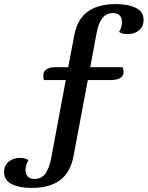

<svg xmlns="http://www.w3.org/2000/svg" viewBox="-108 -740 723 940"><path d="M-88 102Q-88 70 -65.5 51.5Q-43 33 -10 33Q17 33 31 44Q17 69 17 92Q17 113 28 124.5Q39 136 61 136Q96 136 114.5 109.5Q133 83 142 38L214 -348H107Q104 -355 104 -370Q104 -390 119.5 -400.5Q135 -411 161 -411H226L255 -564Q269 -644 320 -682Q371 -720 459 -720Q519 -720 557 -701.5Q595 -683 595 -642Q595 -610 572.5 -591.5Q550 -573 517 -573Q489 -573 475 -584Q489 -606 489 -632Q489 -653 478 -664.5Q467 -676 445 -676Q382 -676 365 -578L334 -411H492Q497 -401 497 -388Q497 -348 431 -348H322L252 24Q237 104 186 142Q135 180 47 180Q-13 180 -50.5 161.5Q-88 143 -88 102Z"/></svg>

Font: Sansita SW
Style: Italic
Weight: 400
Italic angle: -11°
Designer: Pablo Cosgaya
Foundry: Omnibus-Type
Version: Version 1.000